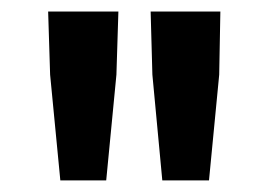

<svg xmlns="http://www.w3.org/2000/svg" viewBox="-20 -726 466 331"><path d="M66.4 -597.2 63 -706.1H184.1L180.7 -597.2L163.1 -415H84ZM242.7 -597.2 239.7 -706.1H359.9L357.9 -597.2L340.3 -415H259.8Z"/></svg>

Font: Pyidaungsu Book
Style: Bold
Weight: 700
Designer: Sun Tun
Foundry: MCF
Version: Version 1.008;February 27, 2020;FontCreator 11.0.0.2408 32-b